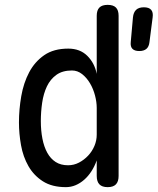

<svg xmlns="http://www.w3.org/2000/svg" viewBox="-20 -760 649 790"><path d="M553 -550Q534 -550 525 -559Q516 -568 518 -587L527 -688Q529 -709 540 -719.5Q551 -730 572 -730Q593 -730 602 -719.5Q611 -709 608 -688L595 -587Q593 -568 582.5 -559Q572 -550 553 -550ZM423 10Q400 10 389 -1.5Q378 -13 378 -36V-100Q369 -75 356 -55Q343 -35 326.5 -20.5Q310 -6 291 2Q272 10 251 10Q194 10 156.5 -14Q119 -38 97 -76.5Q75 -115 66.5 -162.5Q58 -210 58 -256Q58 -310 67.5 -364.5Q77 -419 100 -462.5Q123 -506 162 -533Q201 -560 261 -560Q309 -560 339 -530.5Q369 -501 378 -456V-695Q378 -718 389 -729Q400 -740 423 -740Q446 -740 457 -729Q468 -718 468 -695V-36Q468 -13 457 -1.5Q446 10 423 10ZM260 -80Q284 -80 305 -91Q326 -102 342.5 -119.5Q359 -137 368.5 -159.5Q378 -182 378 -206V-316Q378 -340 371 -367Q364 -394 350.5 -417Q337 -440 318 -455Q299 -470 276 -470Q237 -470 212 -452Q187 -434 173 -404.5Q159 -375 153.5 -337.5Q148 -300 148 -262Q148 -223 154.5 -189.5Q161 -156 174.5 -131.5Q188 -107 209 -93.5Q230 -80 260 -80Z"/></svg>

Font: Maple Mono NF
Style: Regular
Weight: 400
Monospace: yes
Designer: subframe7536
Version: Version 7.000